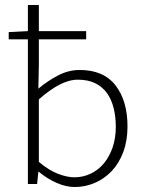

<svg xmlns="http://www.w3.org/2000/svg" viewBox="-20 -739 568 771"><path d="M280 12Q245 12 207.5 -4.5Q170 -21 136 -49H134L129 0H92V-581H15V-610L92 -614V-719H136V-614H326V-581H136V-477L134 -383Q171 -414 213 -436Q255 -458 300 -458Q396 -458 444 -396Q492 -334 492 -231Q492 -174 475 -128.5Q458 -83 428.5 -52Q399 -21 360.5 -4.5Q322 12 280 12ZM278 -27Q314 -27 345 -42Q376 -57 398 -84Q420 -111 432.5 -148Q445 -185 445 -230Q445 -270 436.5 -304.5Q428 -339 410 -364.5Q392 -390 363 -404.5Q334 -419 293 -419Q257 -419 218 -398.5Q179 -378 136 -340V-89Q176 -55 213 -41Q250 -27 278 -27Z"/></svg>

Font: CV Source Sans Light
Style: Regular
Weight: 300
Designer: Paul D. Hunt
Foundry: Adobe Systems Incorporated
Version: Version 3.001